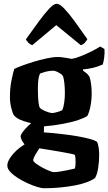

<svg xmlns="http://www.w3.org/2000/svg" viewBox="-20 -804 578 1024"><path d="M214 200Q202 200 178.5 193Q155 186 127.5 173.5Q100 161 75.5 145.5Q51 130 35 113Q19 96 19 79Q19 61 33 39.5Q47 18 68.5 -2Q90 -22 111 -34Q104 -42 97 -55Q90 -68 90 -76Q90 -85 101.5 -100.5Q113 -116 128.5 -131Q144 -146 155 -155L215 -141L214 -98Q224 -98 253 -95Q282 -92 318.5 -88Q355 -84 392 -77.5Q429 -71 457.5 -63.5Q486 -56 498 -47Q504 -34 506.5 -14Q509 6 509 22Q509 57 503.5 92Q498 127 487 145Q472 157 444 167.5Q416 178 379 185Q342 192 299.5 196Q257 200 214 200ZM266 114Q280 114 299.5 111Q319 108 340.5 103.5Q362 99 379 95Q381 89 382 81.5Q383 74 383 64Q383 54 382.5 42Q382 30 379 22Q377 20 358.5 16Q340 12 314 7.5Q288 3 261.5 -1.5Q235 -6 215 -9Q195 -12 190 -13Q183 -2 175 10.5Q167 23 162 34Q157 45 157 50Q157 57 171.5 68Q186 79 205.5 89.5Q225 100 242.5 107Q260 114 266 114ZM214 -130Q179 -139 152 -145.5Q125 -152 105.5 -158.5Q86 -165 74 -172.5Q62 -180 55 -188Q47 -200 40 -228.5Q33 -257 33 -286Q33 -334 41 -374Q49 -414 56 -436Q66 -442 94 -452.5Q122 -463 157.5 -474Q193 -485 228 -492.5Q263 -500 288 -500Q305 -500 325.5 -496.5Q346 -493 363 -490Q382 -493 411 -504.5Q440 -516 469 -530.5Q498 -545 514 -556L537 -543Q539 -523 536 -499.5Q533 -476 528 -460Q501 -448 475 -442Q449 -436 423 -434V-427Q429 -423 439 -415.5Q449 -408 457 -395Q463 -379 466 -354Q469 -329 469 -307Q469 -271 462.5 -238Q456 -205 446 -186Q433 -176 397.5 -164Q362 -152 313 -143Q264 -134 214 -130ZM259 -201Q264 -201 274.5 -203.5Q285 -206 295.5 -209.5Q306 -213 312 -216Q319 -232 322.5 -257Q326 -282 326 -308Q326 -337 323 -363Q320 -389 315 -399Q312 -405 302 -411.5Q292 -418 281.5 -422.5Q271 -427 264 -427Q257 -427 245 -425.5Q233 -424 220 -420.5Q207 -417 194 -412Q187 -399 184.5 -378.5Q182 -358 182 -329Q182 -310 183 -288.5Q184 -267 186.5 -250.5Q189 -234 193 -228Q198 -223 210.5 -216.5Q223 -210 237.5 -205.5Q252 -201 259 -201ZM152 -563Q140 -567 131.5 -576Q123 -585 118 -594Q155 -646 186.5 -689Q218 -732 242.5 -758Q267 -784 282 -784Q298 -784 322.5 -758.5Q347 -733 378.5 -690Q410 -647 446 -595Q442 -588 433.5 -577.5Q425 -567 411 -563L280 -670Z"/></svg>

Font: Texturina Medium 12pt ExtraBold
Style: Regular
Weight: 800
Version: Version 1.002